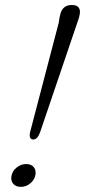

<svg xmlns="http://www.w3.org/2000/svg" viewBox="-20 -738 339 766"><path d="M266.5 -718Q284.5 -718 291.8 -710.2Q299 -702.5 299 -691Q299 -676 289 -649.5L140 -210.5Q129.5 -181.5 113 -181.5Q94 -181.5 100 -210.5L214.5 -648Q217 -669 221.5 -684.5Q226 -700 236.8 -709Q247.5 -718 266.5 -718ZM63 7.5Q43 7.5 32.8 -4.8Q22.5 -17 25.5 -34.5Q28.5 -55 45.8 -69.2Q63 -83.5 84 -83.5Q104.5 -83.5 114.5 -71.5Q124.5 -59.5 121.5 -41Q118.5 -21.5 101.5 -7Q84.5 7.5 63 7.5Z"/></svg>

Font: Fraunces 144pt S100 Light
Style: Italic
Weight: 300
Italic angle: -16°
Version: Version 1.000; ttfautohint (v1.8.3)